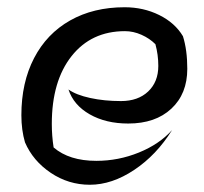

<svg xmlns="http://www.w3.org/2000/svg" viewBox="-20 -500 564 530"><path d="M49 -107Q39 -141 39 -182Q39 -272 74 -339.5Q109 -407 173.5 -443.5Q238 -480 324 -480Q376 -480 419.5 -458.5Q463 -437 485 -400Q497 -362 497 -310Q497 -241 453 -200Q409 -159 334 -159Q272 -159 227.5 -184.5Q183 -210 169 -253Q190 -238 229 -229.5Q268 -221 314 -221Q361 -221 389 -247.5Q417 -274 417 -318Q417 -349 409 -378Q393 -394 370.5 -404Q348 -414 325 -414Q232 -414 177.5 -345Q123 -276 123 -158Q123 -125 128 -93Q171 -56 246 -56Q307 -56 363.5 -79Q420 -102 455 -141Q412 -72 350.5 -31Q289 10 228 10Q169 10 120 -23Q71 -56 49 -107Z"/></svg>

Font: Srisakdi
Style: Bold
Weight: 700
Designer: Cadson Demak Co.,Ltd.
Foundry: Cadson Demak Co.,Ltd.
Version: Version 1.000